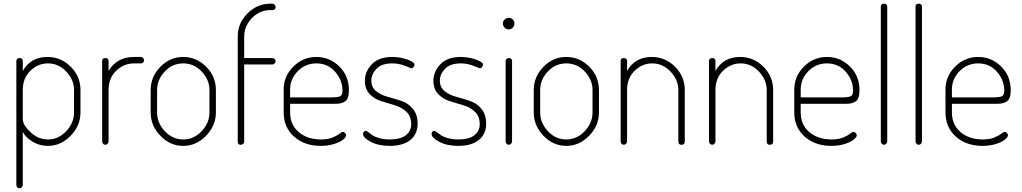

<svg xmlns="http://www.w3.org/2000/svg" viewBox="-20 -788 5560 1045"><path d="M86 -472Q104 -472 104 -455V-402Q147 -478 238 -478Q312 -478 365 -425Q418 -372 418 -298V-176Q418 -104 364.5 -49Q311 6 240 6Q196 6 158.5 -16Q121 -38 104 -70V219Q104 226 98.5 231.5Q93 237 86 237Q79 237 74 231.5Q69 226 69 219V-455Q69 -472 86 -472ZM383 -176V-298Q383 -354 340.5 -398.5Q298 -443 241 -443Q187 -443 145.5 -403Q104 -363 104 -298V-139Q104 -108 146 -68.5Q188 -29 242 -29Q298 -29 340.5 -74Q383 -119 383 -176Z M747 -443H710Q654 -443 612.5 -403Q571 -363 571 -298V-18Q571 -11 565.5 -5.5Q560 0 553 0Q546 0 541 -5.5Q536 -11 536 -18V-455Q536 -472 553 -472Q571 -472 571 -455V-402Q616 -478 710 -478H747Q754 -478 759 -472.5Q764 -467 764 -460Q764 -453 759 -448Q754 -443 747 -443Z M1155 -298V-176Q1155 -104 1101.5 -49Q1048 6 977 6Q906 6 853 -49Q800 -104 800 -176V-298Q800 -370 852.5 -424Q905 -478 977 -478Q1049 -478 1102 -425Q1155 -372 1155 -298ZM1120 -176V-298Q1120 -354 1078 -398.5Q1036 -443 977 -443Q918 -443 876.5 -398.5Q835 -354 835 -298V-176Q835 -119 877 -74Q919 -29 977 -29Q1035 -29 1077.5 -74Q1120 -119 1120 -176Z M1309 -590V-472H1462Q1469 -472 1474.5 -467Q1480 -462 1480 -455Q1480 -448 1474.5 -442.5Q1469 -437 1462 -437H1309V-17Q1309 -10 1303.5 -5Q1298 0 1290 0Q1274 0 1274 -17V-590Q1274 -662 1327 -715Q1380 -768 1452 -768H1462Q1469 -768 1474.5 -763Q1480 -758 1480 -750Q1480 -733 1462 -733H1452Q1393 -733 1351.5 -690Q1310 -647 1309 -590Z M1702 -478Q1774 -478 1826.5 -426.5Q1879 -375 1879 -298Q1879 -272 1873 -256Q1867 -240 1853 -233Q1839 -226 1827.5 -224.5Q1816 -223 1796 -223H1559V-176Q1559 -109 1606 -69Q1653 -29 1728 -29Q1765 -29 1790 -39.5Q1815 -50 1827.5 -60Q1840 -70 1846 -70Q1853 -70 1858.5 -64Q1864 -58 1864 -52Q1864 -42 1848 -28.5Q1832 -15 1799 -4.5Q1766 6 1726 6Q1637 6 1580.5 -44.5Q1524 -95 1524 -176V-301Q1524 -373 1576.5 -425.5Q1629 -478 1702 -478ZM1559 -258H1784Q1821 -258 1832.5 -265Q1844 -272 1844 -295Q1844 -352 1804 -397.5Q1764 -443 1702 -443Q1642 -443 1600.5 -400.5Q1559 -358 1559 -301Z M2101 -29Q2160 -29 2189 -52Q2218 -75 2218 -112Q2218 -155 2192 -179.5Q2166 -204 2129 -215Q2092 -226 2055 -237.5Q2018 -249 1992 -276Q1966 -303 1966 -348Q1966 -399 2004 -438.5Q2042 -478 2114 -478Q2158 -478 2197 -464Q2236 -450 2236 -436Q2236 -430 2230.5 -423Q2225 -416 2219 -416Q2218 -416 2184.5 -429.5Q2151 -443 2115 -443Q2057 -443 2029 -413.5Q2001 -384 2001 -349Q2001 -313 2027 -292Q2053 -271 2090 -261Q2127 -251 2164 -239Q2201 -227 2227 -196Q2253 -165 2253 -114Q2253 -58 2213 -26Q2173 6 2102 6Q2040 6 1998 -16Q1956 -38 1956 -59Q1956 -66 1960.5 -71Q1965 -76 1970 -76Q1975 -76 1985 -68.5Q1995 -61 2006.5 -52.5Q2018 -44 2043.5 -36.5Q2069 -29 2101 -29Z M2474 -29Q2533 -29 2562 -52Q2591 -75 2591 -112Q2591 -155 2565 -179.5Q2539 -204 2502 -215Q2465 -226 2428 -237.5Q2391 -249 2365 -276Q2339 -303 2339 -348Q2339 -399 2377 -438.5Q2415 -478 2487 -478Q2531 -478 2570 -464Q2609 -450 2609 -436Q2609 -430 2603.5 -423Q2598 -416 2592 -416Q2591 -416 2557.5 -429.5Q2524 -443 2488 -443Q2430 -443 2402 -413.5Q2374 -384 2374 -349Q2374 -313 2400 -292Q2426 -271 2463 -261Q2500 -251 2537 -239Q2574 -227 2600 -196Q2626 -165 2626 -114Q2626 -58 2586 -26Q2546 6 2475 6Q2413 6 2371 -16Q2329 -38 2329 -59Q2329 -66 2333.5 -71Q2338 -76 2343 -76Q2348 -76 2358 -68.5Q2368 -61 2379.5 -52.5Q2391 -44 2416.5 -36.5Q2442 -29 2474 -29Z M2749 -472Q2767 -472 2767 -455V-18Q2767 -11 2761.5 -5.5Q2756 0 2749 0Q2742 0 2737 -5.5Q2732 -11 2732 -18V-455Q2732 -462 2737 -467Q2742 -472 2749 -472ZM2726.5 -682Q2736 -691 2749 -691Q2762 -691 2771 -682Q2780 -673 2780 -660Q2780 -647 2771 -637.5Q2762 -628 2749 -628Q2736 -628 2726.5 -637.5Q2717 -647 2717 -660Q2717 -673 2726.5 -682Z M3240 -298V-176Q3240 -104 3186.5 -49Q3133 6 3062 6Q2991 6 2938 -49Q2885 -104 2885 -176V-298Q2885 -370 2937.5 -424Q2990 -478 3062 -478Q3134 -478 3187 -425Q3240 -372 3240 -298ZM3205 -176V-298Q3205 -354 3163 -398.5Q3121 -443 3062 -443Q3003 -443 2961.5 -398.5Q2920 -354 2920 -298V-176Q2920 -119 2962 -74Q3004 -29 3062 -29Q3120 -29 3162.5 -74Q3205 -119 3205 -176Z M3393 -298V-18Q3393 -11 3387.5 -5.5Q3382 0 3375 0Q3368 0 3363 -5.5Q3358 -11 3358 -18V-455Q3358 -472 3375 -472Q3393 -472 3393 -455V-402Q3436 -478 3527 -478Q3601 -478 3654 -425Q3707 -372 3707 -298V-18Q3707 0 3689 0Q3672 0 3672 -18V-298Q3672 -354 3629.5 -398.5Q3587 -443 3530 -443Q3476 -443 3434.5 -403Q3393 -363 3393 -298Z M3874 -298V-18Q3874 -11 3868.5 -5.5Q3863 0 3856 0Q3849 0 3844 -5.5Q3839 -11 3839 -18V-455Q3839 -472 3856 -472Q3874 -472 3874 -455V-402Q3917 -478 4008 -478Q4082 -478 4135 -425Q4188 -372 4188 -298V-18Q4188 0 4170 0Q4153 0 4153 -18V-298Q4153 -354 4110.5 -398.5Q4068 -443 4011 -443Q3957 -443 3915.5 -403Q3874 -363 3874 -298Z M4481 -478Q4553 -478 4605.5 -426.5Q4658 -375 4658 -298Q4658 -272 4652 -256Q4646 -240 4632 -233Q4618 -226 4606.5 -224.5Q4595 -223 4575 -223H4338V-176Q4338 -109 4385 -69Q4432 -29 4507 -29Q4544 -29 4569 -39.5Q4594 -50 4606.5 -60Q4619 -70 4625 -70Q4632 -70 4637.5 -64Q4643 -58 4643 -52Q4643 -42 4627 -28.5Q4611 -15 4578 -4.5Q4545 6 4505 6Q4416 6 4359.5 -44.5Q4303 -95 4303 -176V-301Q4303 -373 4355.5 -425.5Q4408 -478 4481 -478ZM4338 -258H4563Q4600 -258 4611.5 -265Q4623 -272 4623 -295Q4623 -352 4583 -397.5Q4543 -443 4481 -443Q4421 -443 4379.5 -400.5Q4338 -358 4338 -301Z M4791 -768Q4809 -768 4809 -751V-18Q4809 -11 4803.5 -5.5Q4798 0 4791 0Q4784 0 4779 -5.5Q4774 -11 4774 -18V-751Q4774 -768 4791 -768Z M4980 -768Q4998 -768 4998 -751V-18Q4998 -11 4992.5 -5.5Q4987 0 4980 0Q4973 0 4968 -5.5Q4963 -11 4963 -18V-751Q4963 -768 4980 -768Z M5304 -478Q5376 -478 5428.5 -426.5Q5481 -375 5481 -298Q5481 -272 5475 -256Q5469 -240 5455 -233Q5441 -226 5429.5 -224.5Q5418 -223 5398 -223H5161V-176Q5161 -109 5208 -69Q5255 -29 5330 -29Q5367 -29 5392 -39.5Q5417 -50 5429.5 -60Q5442 -70 5448 -70Q5455 -70 5460.5 -64Q5466 -58 5466 -52Q5466 -42 5450 -28.5Q5434 -15 5401 -4.5Q5368 6 5328 6Q5239 6 5182.5 -44.5Q5126 -95 5126 -176V-301Q5126 -373 5178.5 -425.5Q5231 -478 5304 -478ZM5161 -258H5386Q5423 -258 5434.5 -265Q5446 -272 5446 -295Q5446 -352 5406 -397.5Q5366 -443 5304 -443Q5244 -443 5202.5 -400.5Q5161 -358 5161 -301Z"/></svg>

Font: Dosis
Style: ExtraLight
Weight: 250
Designer: Edgar Tolentino, Pablo Impallari, Igino Marini
Foundry: Edgar Tolentino, Pablo Impallari, Igino Marini
Version: Version 1.007